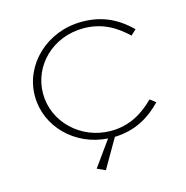

<svg xmlns="http://www.w3.org/2000/svg" viewBox="-99 -610 819 846"><g transform="rotate(-15 310.5 -186.5)"><path d="M281.2 143.6 357.4 11.9C454.5 8.9 520.8 -33.7 573.3 -88.1L547.5 -107.9C499 -59.4 436.6 -17.8 348.5 -17.8C209.9 -17.8 101 -125.7 101 -252.5V-254.5C101 -381.2 206.9 -486.1 346.5 -486.1C434.7 -486.1 495 -446.5 543.6 -400L568.3 -422.8C514.9 -474.3 449.5 -515.8 347.5 -515.8C187.1 -515.8 63.4 -395 63.4 -253.5V-251.5C63.4 -114.9 177.2 2 326.7 10.9L243.6 126.7Z"/></g></svg>

Font: Meinily
Style: Regular
Weight: 500
Designer: Paul Hayes
Foundry: Paul Hayes
Version: Version 1.0; ttfautohint (v1.8.4.7-5d5b)